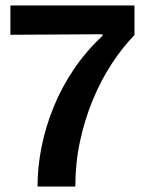

<svg xmlns="http://www.w3.org/2000/svg" viewBox="-20 -681 529 701"><path d="M117 0Q117 -70 131.5 -143.5Q146 -217 175.5 -289.5Q205 -362 249.5 -428Q294 -494 354 -550V-556L18 -554V-661H471V-553Q427 -508 387.5 -447.5Q348 -387 318.5 -315.5Q289 -244 272 -164.5Q255 -85 255 0Z"/></svg>

Font: Bricolage Grotesque 60pt SemiBold
Style: Regular
Weight: 600
Version: Version 1.001;gftools[0.9.33.dev8+g029e19f]